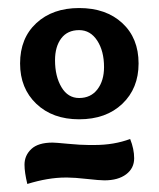

<svg xmlns="http://www.w3.org/2000/svg" viewBox="-20 -663 395 478"><path d="M314 -269Q314 -244 294 -229Q274 -214 240 -214Q228 -214 196.5 -217.5Q165 -221 148 -221H143Q100 -221 48 -205Q41 -234 41 -253Q41 -276 58 -292Q75 -308 111 -308Q118 -308 149.5 -305Q181 -302 201 -302H215Q264 -302 304 -317Q314 -292 314 -269ZM177 -366Q111 -366 70.5 -404.5Q30 -443 30 -505Q30 -568 70.5 -605.5Q111 -643 177 -643Q244 -643 284.5 -605.5Q325 -568 325 -505Q325 -443 284.5 -404.5Q244 -366 177 -366ZM239 -496Q239 -536 222 -562Q205 -588 177 -588Q148 -588 132.5 -567.5Q117 -547 117 -513Q117 -473 133 -446Q149 -419 177 -419Q206 -419 222.5 -440.5Q239 -462 239 -496Z"/></svg>

Font: Overlock
Style: Black
Weight: 900
Designer: Dario Muhafara
Foundry: Dario Manuel Muhafara
Version: Version 1.001